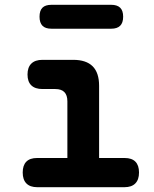

<svg xmlns="http://www.w3.org/2000/svg" viewBox="-20 -779 640 799"><path d="M498.7 -121.5Q528.5 -121.5 543.5 -106.2Q558.5 -90.9 558.5 -61.1Q558.5 -31.3 543.1 -15.7Q527.8 0 498 0H135Q105.2 0 89.8 -15.7Q74.5 -31.3 74.5 -61.1Q74.5 -90.9 89.5 -106.2Q104.5 -121.5 134.3 -121.5ZM260.4 -50.5V-357.3Q260.4 -382.9 247.9 -395.7Q235.5 -408.5 209.9 -408.5H156.7Q126.2 -408.5 110.3 -423.8Q94.5 -439.1 94.5 -468.9Q94.5 -498.7 110.3 -514.3Q126.2 -530 156.7 -530H284.4Q338.7 -530 365.6 -503.1Q392.4 -476.3 392.4 -422V-50.5ZM194.1 -659.5Q168.6 -659.5 156.6 -672Q144.5 -684.4 144.5 -709.4Q144.5 -734.9 156.6 -746.9Q168.6 -759 194.1 -759H442.6Q467.6 -759 480 -747Q492.5 -734.9 492.5 -709.5Q492.5 -684.1 480 -671.8Q467.6 -659.5 442.6 -659.5Z"/></svg>

Font: Maple Mono
Style: Regular
Weight: 400
Monospace: yes
Designer: subframe7536
Version: Version 7.300